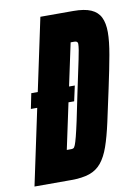

<svg xmlns="http://www.w3.org/2000/svg" viewBox="-97 -742 570 795"><g transform="rotate(-10 188.0 -344.0)"><path d="M24 -319 37 -383H220L206 -319ZM-17 0 129 -688H267Q314 -688 341.5 -676Q369 -664 381 -639.5Q393 -615 393 -577Q393 -539 383 -483Q373 -427 356 -348Q339 -268 326 -209Q313 -150 299 -110Q285 -70 265 -45.5Q245 -21 214.5 -10.5Q184 0 137 0ZM141 -126H160Q165 -126 169 -128Q173 -130 177 -140Q181 -150 187 -173Q193 -196 202 -237.5Q211 -279 224 -344Q244 -440 254 -486Q264 -532 264 -550Q264 -554 262.5 -556.5Q261 -559 259 -560Q257 -561 254.5 -561.5Q252 -562 250 -562H234Z"/></g></svg>

Font: Saira UltraCondensed Black
Style: Italic
Weight: 900
Width: 1
Italic angle: -12°
Designer: Hector Gatti with collaboration of the Omnibus-Type team
Foundry: Omnibus-Type
Version: Version 1.101